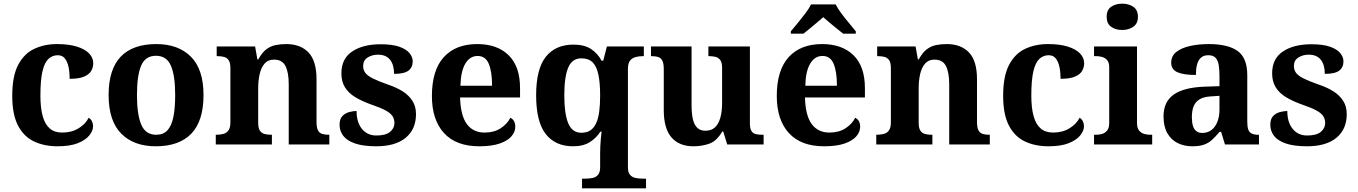

<svg xmlns="http://www.w3.org/2000/svg" viewBox="-20 -790 7425 1050"><path d="M295 10Q222 10 166 -16.5Q110 -43 78.5 -103.5Q47 -164 47 -266Q47 -374 79.5 -435.5Q112 -497 167.5 -523Q223 -549 292 -549Q357 -549 401 -535Q445 -521 467.5 -497.5Q490 -474 490 -444Q490 -423 479.5 -403.5Q469 -384 441 -371.5Q413 -359 361 -359Q361 -394 355 -423Q349 -452 335 -470Q321 -488 296 -488Q267 -488 245.5 -468.5Q224 -449 212.5 -401Q201 -353 201 -267Q201 -200 213.5 -155Q226 -110 252 -87.5Q278 -65 320 -65Q372 -65 410 -88.5Q448 -112 465 -146Q477 -139 483 -126.5Q489 -114 489 -100Q489 -75 468.5 -49.5Q448 -24 405.5 -7Q363 10 295 10Z M831.6 10Q712 10 643 -59.3Q574 -128.7 574 -270.3Q574 -411 640.1 -480Q706.2 -549 835 -549Q955 -549 1024 -480Q1093 -411 1093 -270.3Q1093 -128.7 1026.5 -59.3Q960 10 831.6 10ZM834.2 -53Q873 -53 895.7 -77.4Q918.3 -101.7 928.2 -150.5Q938 -199.2 938 -270Q938 -377 914.5 -431Q891 -485 833 -485Q775 -485 752 -431.2Q729 -377.5 729 -270Q729 -164 752.5 -108.5Q776 -53 834.2 -53Z M1160 0V-53H1162Q1185 -53 1202.5 -58Q1220 -63 1230 -77.7Q1240 -92.4 1240 -121.8V-417.6Q1240 -446 1231 -460Q1222 -474 1206 -478.5Q1190 -483 1168 -483H1165V-536H1375L1387.7 -465H1392.5Q1413 -503 1436.5 -520.5Q1460 -538 1487.3 -543.5Q1514.7 -549 1545.9 -549Q1623 -549 1667 -503.2Q1711 -457.4 1711 -356V-123.5Q1711 -93 1718.5 -78Q1726 -63 1741 -58Q1756 -53 1778 -53H1781V0H1559V-329Q1559 -394 1541.1 -429Q1523.3 -464 1478.8 -464Q1446 -464 1427.2 -442.5Q1408.3 -420.9 1400.2 -385.5Q1392 -350.1 1392 -309V-118Q1392 -90 1401 -76Q1410 -62 1426 -57.5Q1442 -53 1464 -53H1467V0Z M2038 10Q1966 10 1921.5 -5.5Q1877 -21 1857 -47.5Q1837 -74 1837 -107Q1837 -140 1853 -156Q1869 -172 1891 -177.5Q1913 -183 1930 -183Q1930 -121 1959.5 -85Q1989 -49 2038 -49Q2090 -49 2113.5 -69Q2137 -89 2137 -117Q2137 -139 2126 -155.5Q2115 -172 2088 -186.5Q2061 -201 2014 -217Q1960 -236 1923 -258.5Q1886 -281 1866.5 -312.5Q1847 -344 1847 -389Q1847 -469 1906 -508.5Q1965 -548 2062 -548Q2125 -548 2163.5 -534.5Q2202 -521 2219.5 -499.5Q2237 -478 2237 -455Q2237 -421 2213.5 -403.5Q2190 -386 2135 -386Q2135 -436 2113 -463.5Q2091 -491 2047 -491Q2015 -491 1990.5 -475.5Q1966 -460 1966 -429Q1966 -408 1977.5 -392Q1989 -376 2019 -361Q2049 -346 2103 -327Q2148 -312 2182 -290.5Q2216 -269 2235.5 -238.5Q2255 -208 2255 -166Q2255 -83 2198.5 -36.5Q2142 10 2038 10Z M2601 10Q2474 10 2408 -62.5Q2342 -135 2342 -265Q2342 -406 2407 -477.5Q2472 -549 2590 -549Q2699 -549 2761.5 -488Q2824 -427 2824 -308V-257H2496Q2499 -157 2533.5 -111Q2568 -65 2630 -65Q2682 -65 2718 -88.5Q2754 -112 2771 -146Q2785 -139 2791.5 -126.5Q2798 -114 2798 -97Q2798 -69 2777 -44.5Q2756 -20 2712.5 -5Q2669 10 2601 10ZM2671 -321Q2671 -398 2653 -441Q2635 -484 2592 -484Q2550 -484 2525 -442.5Q2500 -401 2498 -321Z M3163 240V187H3181Q3203 187 3221.5 183Q3240 179 3251 165.5Q3262 152 3262 125V52Q3262 31 3263 9Q3264 -13 3266 -33.5Q3268 -54 3270 -70H3263Q3242 -36 3206 -13Q3170 10 3114 10Q3017 10 2964.5 -57Q2912 -124 2912 -269Q2912 -413 2965 -479.5Q3018 -546 3116 -546Q3175 -546 3211.5 -522.5Q3248 -499 3270 -458H3279L3299 -536H3501V-483H3497Q3475 -483 3456 -478Q3437 -473 3425.5 -458.5Q3414 -444 3414 -413V125Q3414 152 3425 165.5Q3436 179 3454.5 183Q3473 187 3495 187H3513V240ZM3159 -64Q3189 -64 3208.5 -77Q3228 -90 3240 -116Q3252 -142 3257 -180Q3262 -218 3262 -267Q3262 -336 3252.5 -381.5Q3243 -427 3221 -449Q3199 -471 3159 -471Q3109 -471 3087.5 -420.5Q3066 -370 3066 -268Q3066 -168 3087.5 -116Q3109 -64 3159 -64Z M3772 10Q3694.4 10 3652.2 -38.5Q3610 -87 3610 -188V-412Q3610 -441 3603 -456.5Q3596 -472 3581 -477.5Q3566 -483 3542 -483H3540V-536H3762V-216Q3762 -172.6 3768.5 -141.3Q3775 -110 3791.8 -92.5Q3808.6 -75 3837.8 -75Q3870 -75 3890 -93.5Q3910 -112 3919.5 -146.7Q3929 -181.4 3929 -227V-419Q3929 -447.9 3919 -461.5Q3909 -475 3892.8 -479Q3876.7 -483 3856.6 -483H3854V-536H4081V-115.6Q4081 -87 4089.5 -73.5Q4098 -60 4113.7 -56.5Q4129.4 -53 4148 -53H4156V0H3957L3935 -71H3930.1Q3900 -19 3859.5 -4.5Q3819 10 3772 10Z M4487 10Q4360 10 4294 -62.5Q4228 -135 4228 -265Q4228 -406 4293 -477.5Q4358 -549 4476 -549Q4585 -549 4647.5 -488Q4710 -427 4710 -308V-257H4382Q4385 -157 4419.5 -111Q4454 -65 4516 -65Q4568 -65 4604 -88.5Q4640 -112 4657 -146Q4671 -139 4677.5 -126.5Q4684 -114 4684 -97Q4684 -69 4663 -44.5Q4642 -20 4598.5 -5Q4555 10 4487 10ZM4557 -321Q4557 -398 4539 -441Q4521 -484 4478 -484Q4436 -484 4411 -442.5Q4386 -401 4384 -321ZM4305 -619Q4321 -638 4342.5 -664Q4364 -690 4384.5 -717Q4405 -744 4415 -766H4550Q4561 -744 4581 -717Q4601 -690 4623 -664Q4645 -638 4660 -619V-606H4591Q4577 -617 4557 -633Q4537 -649 4517 -666Q4497 -683 4482 -696Q4467 -683 4447 -666Q4427 -649 4407.5 -633Q4388 -617 4374 -606H4305Z M4772 0V-53H4774Q4797 -53 4814.5 -58Q4832 -63 4842 -77.7Q4852 -92.4 4852 -121.8V-417.6Q4852 -446 4843 -460Q4834 -474 4818 -478.5Q4802 -483 4780 -483H4777V-536H4987L4999.7 -465H5004.5Q5025 -503 5048.5 -520.5Q5072 -538 5099.3 -543.5Q5126.7 -549 5157.9 -549Q5235 -549 5279 -503.2Q5323 -457.4 5323 -356V-123.5Q5323 -93 5330.5 -78Q5338 -63 5353 -58Q5368 -53 5390 -53H5393V0H5171V-329Q5171 -394 5153.1 -429Q5135.3 -464 5090.8 -464Q5058 -464 5039.2 -442.5Q5020.3 -420.9 5012.2 -385.5Q5004 -350.1 5004 -309V-118Q5004 -90 5013 -76Q5022 -62 5038 -57.5Q5054 -53 5076 -53H5079V0Z M5714 10Q5641 10 5585 -16.5Q5529 -43 5497.5 -103.5Q5466 -164 5466 -266Q5466 -374 5498.5 -435.5Q5531 -497 5586.5 -523Q5642 -549 5711 -549Q5776 -549 5820 -535Q5864 -521 5886.5 -497.5Q5909 -474 5909 -444Q5909 -423 5898.5 -403.5Q5888 -384 5860 -371.5Q5832 -359 5780 -359Q5780 -394 5774 -423Q5768 -452 5754 -470Q5740 -488 5715 -488Q5686 -488 5664.5 -468.5Q5643 -449 5631.5 -401Q5620 -353 5620 -267Q5620 -200 5632.5 -155Q5645 -110 5671 -87.5Q5697 -65 5739 -65Q5791 -65 5829 -88.5Q5867 -112 5884 -146Q5896 -139 5902 -126.5Q5908 -114 5908 -100Q5908 -75 5887.5 -49.5Q5867 -24 5824.5 -7Q5782 10 5714 10Z M5963 0V-53H5975Q5990 -53 6006.5 -57.5Q6023 -62 6034.5 -75.9Q6046 -89.8 6046 -117.7V-422Q6046 -448.9 6034 -462Q6022 -475 6005.5 -479Q5989 -483 5975 -483H5963V-536H6198V-118Q6198 -90 6209.5 -76Q6221 -62 6238 -57.5Q6255 -53 6269 -53H6281V0ZM6117.1 -626Q6081 -626 6056.5 -643.5Q6032 -661 6032 -698Q6032 -736 6056.7 -753Q6081.5 -770 6117.5 -770Q6152 -770 6177.5 -753Q6203 -736 6203 -698Q6203 -661 6177.4 -643.5Q6151.8 -626 6117.1 -626Z M6500 10Q6456 10 6420.5 -7.5Q6385 -25 6364 -61.4Q6343 -97.7 6343 -153Q6343 -234 6399 -273Q6455 -312 6567 -316L6649 -318.8V-374Q6649 -407.6 6645 -433.3Q6641 -459 6628 -473.5Q6615 -488 6587.5 -488Q6562 -488 6547 -474Q6532 -460 6526 -435.5Q6520 -411 6520 -380Q6453 -380 6419 -395Q6385 -410 6385 -447Q6385 -483.8 6413 -505.9Q6441 -528 6487.9 -538.5Q6534.8 -549 6590.8 -549Q6696 -549 6748.5 -511Q6801 -473 6801 -379.4V-124.1Q6801 -96.6 6806.5 -81.3Q6812 -66 6825.7 -59.5Q6839.4 -53 6861 -53H6865V0H6679L6658 -69H6649.4Q6627 -42 6607.5 -24.5Q6588 -7 6563 1.5Q6538 10 6500 10ZM6554.8 -63Q6584 -63 6604.8 -78.7Q6625.7 -94.3 6637.3 -123.3Q6649 -152.3 6649 -191V-266L6604 -263Q6564 -261 6540.9 -247.3Q6517.9 -233.5 6507.9 -209.3Q6498 -185.1 6498 -149.4Q6498 -121 6504 -101.5Q6510 -82 6522.8 -72.5Q6535.6 -63 6554.8 -63Z M7128 10Q7056 10 7011.5 -5.5Q6967 -21 6947 -47.5Q6927 -74 6927 -107Q6927 -140 6943 -156Q6959 -172 6981 -177.5Q7003 -183 7020 -183Q7020 -121 7049.5 -85Q7079 -49 7128 -49Q7180 -49 7203.5 -69Q7227 -89 7227 -117Q7227 -139 7216 -155.5Q7205 -172 7178 -186.5Q7151 -201 7104 -217Q7050 -236 7013 -258.5Q6976 -281 6956.5 -312.5Q6937 -344 6937 -389Q6937 -469 6996 -508.5Q7055 -548 7152 -548Q7215 -548 7253.5 -534.5Q7292 -521 7309.5 -499.5Q7327 -478 7327 -455Q7327 -421 7303.5 -403.5Q7280 -386 7225 -386Q7225 -436 7203 -463.5Q7181 -491 7137 -491Q7105 -491 7080.5 -475.5Q7056 -460 7056 -429Q7056 -408 7067.5 -392Q7079 -376 7109 -361Q7139 -346 7193 -327Q7238 -312 7272 -290.5Q7306 -269 7325.5 -238.5Q7345 -208 7345 -166Q7345 -83 7288.5 -36.5Q7232 10 7128 10Z"/></svg>

Font: Noto Serif Gujarati
Style: Regular
Weight: 400
Designer: Universal Thirst, Indian Type Foundry and the Monotype Design Team
Foundry: Monotype Imaging Inc.
Version: Version 2.102